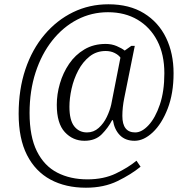

<svg xmlns="http://www.w3.org/2000/svg" viewBox="-20 -734 885 896"><path d="M381 142Q286 142 215.5 104Q145 66 106 -10.5Q67 -87 67 -203Q67 -317 98.5 -410.5Q130 -504 187.5 -572Q245 -640 321 -677Q397 -714 486 -714Q584 -714 652 -672Q720 -630 755 -557.5Q790 -485 790 -392Q790 -298 762.5 -227Q735 -156 693 -116.5Q651 -77 608 -77Q565 -77 539.5 -103Q514 -129 507 -173H503Q485 -138 455 -107.5Q425 -77 374 -77Q320 -77 282.5 -117.5Q245 -158 245 -245Q245 -294 259.5 -344Q274 -394 302.5 -436Q331 -478 374 -503.5Q417 -529 473 -529Q501 -529 524.5 -519Q548 -509 562 -498L593 -520H609L560 -277Q551 -233 551 -193Q551 -116 611 -116Q642 -116 673.5 -150Q705 -184 726 -246Q747 -308 747 -392Q747 -480 714 -543.5Q681 -607 622 -642Q563 -677 484 -677Q407 -677 340.5 -642.5Q274 -608 224 -545Q174 -482 146 -396Q118 -310 118 -207Q118 -97 152 -28.5Q186 40 247 71.5Q308 103 388 103Q464 103 521 75.5Q578 48 617 16L636 44Q592 80 528.5 111Q465 142 381 142ZM386 -116Q417 -116 440.5 -137Q464 -158 478.5 -188.5Q493 -219 499 -246L542 -465Q534 -477 515.5 -486.5Q497 -496 473 -496Q430 -496 398 -470.5Q366 -445 345 -405Q324 -365 314 -320Q304 -275 304 -236Q304 -173 326.5 -144.5Q349 -116 386 -116Z"/></svg>

Font: Noto Serif Tamil SemiCondensed Light
Style: Italic
Weight: 300
Width: 4
Italic angle: -12°
Designer: Indian Type Foundry, Tom Grace, and the Monotype Design Team
Foundry: Monotype Imaging Inc.
Version: Version 2.003; ttfautohint (v1.8.4.7-5d5b)